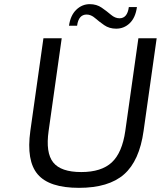

<svg xmlns="http://www.w3.org/2000/svg" viewBox="-20 -884 774 924"><path d="M126 -254 189 -700H277L214 -254Q199 -149 236 -102.5Q273 -56 371 -56Q468 -56 518 -102.5Q568 -149 583 -254L646 -700H734L671 -254Q651 -110 577 -45Q503 20 360 20Q217 20 161.5 -45Q106 -110 126 -254ZM312 -760Q319 -810 347 -837Q375 -864 412 -864Q445 -864 469.5 -847Q494 -830 514 -813Q534 -796 555 -796Q593 -796 600 -850H639Q632 -799 604.5 -772.5Q577 -746 539 -746Q506 -746 481.5 -763Q457 -780 437.5 -797Q418 -814 397 -814Q358 -814 351 -760Z"/></svg>

Font: Fivo Sans Modern
Style: Italic
Weight: 400
Designer: Alexander Slobzheninov
Foundry: Alexander Slobzheninov
Version: 1.0